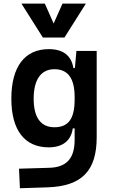

<svg xmlns="http://www.w3.org/2000/svg" viewBox="-20 -796 626 1050"><path d="M88.9 233.4 240.2 228.5C427.2 222.2 508.8 138.7 508.8 -45.9V-517.6H397.9L389.6 -423.8H381.3C370.6 -491.2 326.2 -527.3 247.1 -527.3C115.2 -527.3 42 -431.2 42 -256.3C42 -83.5 115.2 9.8 246.6 9.8C321.8 9.8 369.1 -26.4 377.9 -93.8H388.2V-30.3C387.7 68.4 346.2 118.7 250 121.6L84 126.5ZM388.2 -265.6V-251.5C388.2 -148.4 355.5 -100.1 277.8 -100.1C203.1 -100.1 164.1 -153.3 164.1 -256.3C164.1 -360.4 204.1 -417.5 277.8 -417.5C351.1 -417.5 388.2 -368.2 388.2 -265.6ZM214.4 -590.8H332.5L449.7 -776.4H321.8L273.4 -667.5L225.1 -776.4H97.2Z"/></svg>

Font: Cascadia Code PL SemiBold
Style: Regular
Weight: 600
Monospace: yes
Designer: Aaron Bell
Foundry: Saja Typeworks
Version: Version 2404.023